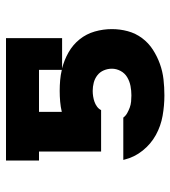

<svg xmlns="http://www.w3.org/2000/svg" viewBox="16 -576 568 640"><g transform="rotate(-90 300.0 -256.0)"><path d="M302 8Q268 8 234 2Q200 -4 170 -20.5Q140 -37 118 -64.5Q96 -92 88 -125L87 -129H228Q234 -121 243 -116Q252 -111 261.5 -107.5Q271 -104 281.5 -103Q292 -102 302 -102Q318 -102 333.5 -105Q349 -108 362.5 -116Q376 -124 383.5 -138Q391 -152 391 -167Q391 -181 385.5 -194Q380 -207 369 -215.5Q358 -224 344.5 -227.5Q331 -231 317 -231Q308 -231 298.5 -229.5Q289 -228 280.5 -225Q272 -222 264.5 -216.5Q257 -211 253 -203H115V-410H85V-520H493V-333H392Q420 -326 445.5 -311.5Q471 -297 489 -274.5Q507 -252 515 -224Q523 -196 523 -167Q523 -140 516 -114Q509 -88 493 -66.5Q477 -45 454.5 -30.5Q432 -16 407 -7Q382 2 355.5 5Q329 8 302 8ZM247 -334Q264 -338 281.5 -339.5Q299 -341 317 -341Q335 -341 352.5 -339.5Q370 -338 387 -334V-410H247Z"/></g></svg>

Font: Iosevka Etoile Extrabold
Style: Regular
Weight: 800
Designer: Belleve Invis
Foundry: Belleve Invis
Version: Version 22.1.2; ttfautohint (v1.8.4)